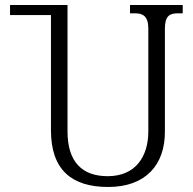

<svg xmlns="http://www.w3.org/2000/svg" viewBox="-20 -734 768 765"><path d="M708 -714H498V-681H517C548 -681 571 -671 571 -620V-211C571 -110 520 -32 409 -32C308 -32 249 -88 249 -211V-714H20V-674H183V-215C183 -56 267 11 411 11C562 11 637 -79 637 -208V-620C637 -671 656 -681 690 -681H708Z"/></svg>

Font: Noto Serif Georgian SemiCondensed Light
Style: Regular
Weight: 300
Width: 4
Designer: Monotype Design Team, Akaki Razmadze
Foundry: Google LLC
Version: Version 2.003